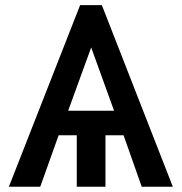

<svg xmlns="http://www.w3.org/2000/svg" viewBox="-20 -709 690 729"><path d="M13.7 0 284.2 -689.5H366.7L636.2 0H518.1L449.2 -195.3H380.4V0H271.5V-195.3H202.6L132.8 0ZM238.8 -288.6H413.1L326.2 -528.8Z"/></svg>

Font: Acari Sans SemiBold
Style: Regular
Weight: 600
Designer: Alfredo Marco Pradil and Stefan Peev
Foundry: Hanken Design Co.
Version: Version 1.045;January 11, 2019;FontCreator 11.5.0.2425 64-bi